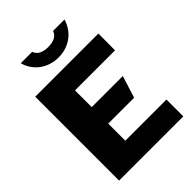

<svg xmlns="http://www.w3.org/2000/svg" viewBox="-268 -1077 1201 1201"><g transform="rotate(-45 332.0 -477.0)"><path d="M60 -742V0H628V-149H264V-300H493L539 -446H264V-594H618L619 -742ZM531 -954H430C419 -922 389 -904 338 -904C286 -904 256 -922 245 -954H144C168 -868 242 -812 338 -812C433 -812 506 -869 531 -954Z"/></g></svg>

Font: Bisquit Text
Style: Bold
Weight: 800
Version: Version 1.004;Glyphs 3.2.3 (3260)